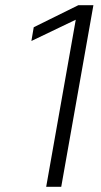

<svg xmlns="http://www.w3.org/2000/svg" viewBox="-20 -720 390 740"><path d="M272 -644 101 -562 110 -615 282 -700H340L216 0H158Z"/></svg>

Font: Chakra Petch Light
Style: Italic
Weight: 300
Italic angle: -10°
Designer: Katatrad Aksorn Co.,Ltd.
Foundry: Cadson Demak Co.,Ltd.
Version: Version 1.000; ttfautohint (v1.6)